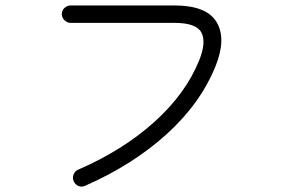

<svg xmlns="http://www.w3.org/2000/svg" viewBox="-20 -686 1040 705"><path d="M293 -4Q281 2 268.5 -3Q256 -8 251 -20Q245 -32 250 -45Q255 -58 267 -63Q431 -134 547 -238.5Q663 -343 712 -466Q738 -531 719.5 -566.5Q701 -602 620 -602H240Q227 -602 217 -611.5Q207 -621 207 -634Q207 -648 217 -657Q227 -666 240 -666H620Q739 -666 775.5 -604.5Q812 -543 771 -442Q716 -306 592 -193.5Q468 -81 293 -4Z"/></svg>

Font: Zen Maru Gothic
Style: Regular
Weight: 400
Designer: Yoshimichi Ohira
Foundry: Positype
Version: Version 1.002